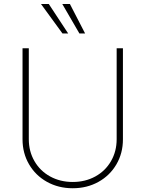

<svg xmlns="http://www.w3.org/2000/svg" viewBox="-20 -955 747 986"><path d="M611.3 -707V-239.3Q611.3 -168.5 577.9 -111.1Q544.4 -53.7 485.6 -21Q426.8 11.7 353.5 11.7Q280.3 11.7 221.4 -21Q162.6 -53.7 129.2 -111.1Q95.7 -168.5 95.7 -239.3V-707H127.9V-240.2Q127.9 -177.7 157 -127.4Q186 -77.1 237.5 -48.8Q289.1 -20.5 353.5 -20.5Q418 -20.5 469.5 -48.8Q521 -77.1 550 -127.4Q579.1 -177.7 579.1 -240.2V-707ZM190.4 -934.6H230.5L330.1 -783.2H300.8ZM299.8 -934.6H338.9L417 -783.2H387.7Z"/></svg>

Font: Pretendard Thin
Style: Regular
Weight: 100
Designer: Base glyphs from Inter by Rasmus Andersson; Hangeul glyphs from Noto Sans CJK(Source Han Sans) by Jang Soo-young and Kan
Foundry: Kil Hyung-jin
Version: Version 1.309